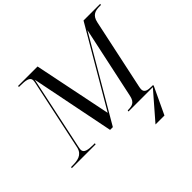

<svg xmlns="http://www.w3.org/2000/svg" viewBox="-225 -965 1426 1426"><g transform="rotate(-45 488.0 -252.0)"><path d="M-18 0H232L234 -10H221C165 -10 125 -16 125 -50C125 -56 127 -70 129 -78L252 -659L384 0H413L789 -643L667 -73C655 -17 625 -10 582 -10H579L577 0H833L651 210H745L845 -2V-10H832C790 -10 760 -16 760 -50C760 -56 762 -70 764 -78L882 -632C895 -695 934 -704 979 -704H992L994 -714H819L461 -102L336 -714H132L130 -704H143C200 -704 241 -698 241 -664C241 -658 239 -644 237 -636L118 -77C102 -17 52 -10 -3 -10H-16Z"/></g></svg>

Font: Noto Serif Display
Style: Italic
Weight: 400
Italic angle: -12°
Designer: Monotype Design Team
Foundry: Monotype Imaging Inc.
Version: Version 2.009